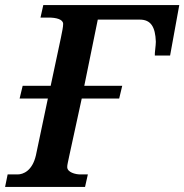

<svg xmlns="http://www.w3.org/2000/svg" viewBox="-30 -734 724 754"><path d="M-10 0H304L315 -49H285C267 -49 234 -57 234 -78C234 -88 237 -96 242 -122L291 -347H438L450 -397H301L354 -657H519C562 -657 580 -629 582 -570C582 -555 577 -525 578 -516H638L674 -714H140L129 -665H161C191 -665 218 -658 218 -640C218 -628 214 -610 209 -585L169 -397H59L47 -347H158L111 -124C97 -63 61 -49 39 -49H0Z"/></svg>

Font: Noto Serif Semi
Style: Italic
Weight: 600
Italic angle: -12°
Designer: Monotype Design Team
Foundry: Monotype Imaging Inc.
Version: Version 1.901